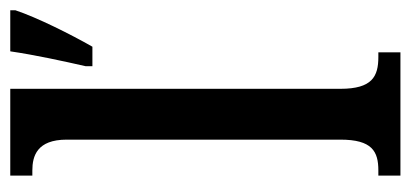

<svg xmlns="http://www.w3.org/2000/svg" viewBox="-233 -567 800 374"><g transform="rotate(-90 167.0 -380.0)"><path d="M12 0H252V-43H243C205 -43 181 -55 181 -117V-760H12V-717H22C50 -717 82 -708 82 -650V-117C82 -55 59 -43 22 -43H12ZM225 -613V-600H263C287 -642 320 -708 334 -750V-760H254C247 -712 235 -657 225 -613Z"/></g></svg>

Font: Noto Serif Armenian ExtraCondensed Medium
Style: Regular
Weight: 500
Width: 2
Designer: Monotype Design Team
Foundry: Monotype Imaging Inc.
Version: Version 2.008